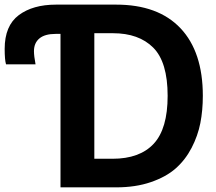

<svg xmlns="http://www.w3.org/2000/svg" viewBox="-65 -806 930 826"><path d="M195.3 0V-786.1H434.6Q615.2 -786.1 711.4 -684.6Q807.6 -583 807.6 -393.6Q807.6 -331.1 796.9 -276.4Q786.1 -221.7 759.3 -169.9Q732.4 -118.2 690.9 -81.5Q649.4 -44.9 584 -22.5Q518.6 0 434.6 0ZM340.8 -123H418.9Q536.1 -123 596.2 -187.5Q656.2 -252 656.2 -393.6Q656.2 -539.1 594.2 -601.1Q532.2 -663.1 420.9 -663.1H340.8ZM-44.9 -595.7Q-44.9 -695.3 15.6 -740.7Q76.2 -786.1 175.8 -786.1H285.2V-660.2H174.8Q127.9 -660.2 104.5 -640.6Q81.1 -621.1 81.1 -585.9Q81.1 -565.4 87.9 -529.3H-39.1Q-44.9 -548.8 -44.9 -595.7Z"/></svg>

Font: Gothic A1 ExtraBold
Style: Regular
Weight: 800
Designer: HanYang I&C Co.,Ltd.
Foundry: HanYang I&C Co.,Ltd.
Version: Version 2.50